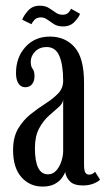

<svg xmlns="http://www.w3.org/2000/svg" viewBox="-20 -660 382 690"><path d="M133 10.5Q87 10.5 57 -23.2Q27 -57 27 -120.5Q27 -167 45.2 -197.8Q63.5 -228.5 90.2 -249.8Q117 -271 144 -288.2Q171 -305.5 189 -324.2Q207 -343 207 -369.5Q207 -426 193.5 -458.5Q180 -491 147.5 -491Q122.5 -491 106.5 -475Q90.5 -459 90.5 -438Q90.5 -421 97.2 -412.8Q104 -404.5 104 -386Q104 -368.5 95.2 -357.5Q86.5 -346.5 70.5 -346.5Q55 -346.5 46.2 -360Q37.5 -373.5 37.5 -397.5Q37.5 -453.5 71.2 -491Q105 -528.5 159.5 -528.5Q214.5 -528.5 248.2 -490.2Q282 -452 282 -363V-69Q282 -47.5 286.5 -40Q291 -32.5 300 -32.5Q308 -32.5 313.5 -36Q319 -39.5 321.5 -43L339.5 -14.5Q333 -7 316.2 -0.2Q299.5 6.5 278 6.5Q246 6.5 231.5 -8Q217 -22.5 214.5 -42Q211.5 -33.5 202.8 -21Q194 -8.5 177 1Q160 10.5 133 10.5ZM152.5 -33.5Q170.5 -33.5 182.8 -47.8Q195 -62 201 -81.5Q207 -101 207 -117V-302.5Q206 -288 190.5 -274.8Q175 -261.5 155 -243.5Q135 -225.5 120.2 -197.8Q105.5 -170 105.5 -127.5Q105.5 -33.5 152.5 -33.5ZM206.5 -565Q187 -565 174 -573.2Q161 -581.5 150.2 -589.5Q139.5 -597.5 127.5 -597.5Q111.5 -597.5 103.5 -588.2Q95.5 -579 93 -573L60 -589Q64 -602.5 80.2 -621Q96.5 -639.5 122 -639.5Q142.5 -639.5 155.8 -631.2Q169 -623 180 -615Q191 -607 205 -607Q219 -607 226 -614.8Q233 -622.5 235.5 -628.5L267.5 -610.5Q264 -598.5 248.2 -581.8Q232.5 -565 206.5 -565Z"/></svg>

Font: Imbue 10pt
Style: Regular
Weight: 400
Designer: Tyler Finck
Foundry: Etcetera Type Company
Version: Version 1.102; ttfautohint (v1.8.3)